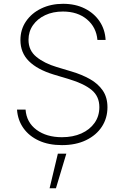

<svg xmlns="http://www.w3.org/2000/svg" viewBox="-20 -758 661 1019"><path d="M308.6 12.2Q238.3 12.2 186.3 -11.7Q134.3 -35.6 104.2 -78.1Q74.2 -120.6 70.3 -176.3H115.7Q120.6 -108.4 173.8 -69.1Q227.1 -29.8 308.6 -29.8Q367.2 -29.8 411.9 -49.8Q456.5 -69.8 481.9 -105.7Q507.3 -141.6 507.3 -189.5Q507.3 -246.6 466.6 -280.3Q425.8 -314 348.1 -337.4L263.7 -362.8Q177.7 -389.2 133.1 -433.8Q88.4 -478.5 88.4 -545.4Q88.4 -601.6 118.2 -645Q147.9 -688.5 199.2 -713.1Q250.5 -737.8 314.9 -737.8Q379.9 -737.8 429.7 -712.9Q479.5 -688 508.5 -644.8Q537.6 -601.6 540.5 -545.9H497.1Q491.2 -613.3 441.7 -655Q392.1 -696.8 314 -696.8Q260.7 -696.8 219.7 -677.5Q178.7 -658.2 155 -624.3Q131.3 -590.3 131.3 -546.4Q131.3 -490.2 173.3 -456.1Q215.3 -421.9 280.8 -402.3L360.4 -378.4Q414.6 -362.3 457.5 -338.1Q500.5 -314 525.4 -277.6Q550.3 -241.2 550.3 -189Q550.3 -131.3 520.8 -85.9Q491.2 -40.5 437 -14.2Q382.8 12.2 308.6 12.2ZM243.2 241.2 287.1 57.6H332L276.9 241.2Z"/></svg>

Font: Inter Extra Light
Style: Regular
Weight: 200
Designer: Rasmus Andersson
Foundry: rsms
Version: Version 4.000;git-3c8e0fc